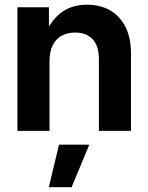

<svg xmlns="http://www.w3.org/2000/svg" viewBox="-20 -546 619 801"><path d="M186.5 -289.1V0H52.7V-515.6H184.1V-382.8H159.7Q184.6 -451.7 229.7 -489Q274.9 -526.4 343.8 -526.4Q398.4 -526.4 439.5 -502.7Q480.5 -479 503.4 -433.6Q526.4 -388.2 526.4 -322.8V0H392.6V-299.3Q392.6 -354 366.7 -382.1Q340.8 -410.2 293.5 -410.2Q262.2 -410.2 238 -397.5Q213.9 -384.8 200.2 -357.9Q186.5 -331.1 186.5 -289.1ZM183.6 234.9 226.1 57.6H352.5L278.8 234.9Z"/></svg>

Font: Inter Cardless Display
Style: Bold
Weight: 700
Designer: Rasmus Andersson
Foundry: rsms
Version: Version 4.001;git-9221beed3